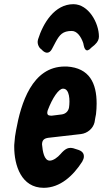

<svg xmlns="http://www.w3.org/2000/svg" viewBox="-20 -891 493 918"><path d="M453 -716C453 -782 403 -871 331 -871C241 -871 186 -780 162 -703C161 -698 160 -694 160 -691C160 -683 162 -669 174 -658C176 -657 178 -655 180 -653L185 -648C192 -642 199 -639 205 -639C214 -639 222 -645 228 -656C235 -669 241 -681 246 -690C265 -725 280 -743 323 -743C348 -743 367 -717 378 -685L381 -671C384 -657 390 -650 397 -650C400 -650 413 -657 413 -660L420 -666C425 -670 429 -673 431 -675L435 -679C447 -690 453 -703 453 -716ZM373 -118C378 -127 381 -135 381 -142C381 -149 381 -165 356 -174L331 -182C326 -183 322 -184 318 -184C306 -184 292 -181 269 -154C256 -139 235 -123 218 -123C191 -123 184 -167 181 -200C181 -220 190 -229 210 -232L367 -250C399 -254 425 -277 432 -306C435 -321 436 -333 439 -345C441 -362 442 -379 442 -396C442 -493 408 -566 300 -573H290C133 -573 80 -396 57 -269C53 -249 50 -228 49 -208C48 -201 48 -195 48 -189C48 -100 82 7 189 7C268 7 330 -51 373 -118ZM310 -377C307 -360 295 -347 276 -344L228 -338C217 -338 206 -338 206 -352C206 -355 207 -359 208 -363C231 -424 261 -467 281 -467H282C313 -467 315 -411 310 -377Z"/></svg>

Font: Bangerz
Style: Bold
Weight: 700
Designer: vernon adams
Foundry: Vernon Adams
Version: Version 2.10;December 28, 2023;FontCreator 13.0.0.2683 64-bi